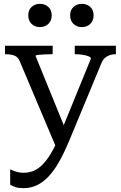

<svg xmlns="http://www.w3.org/2000/svg" viewBox="-20 -747 629 999"><path d="M332 -46 319 -9 270 15 82 -430Q76 -444 66 -451.5Q56 -459 41 -462Q26 -465 7 -465H6V-509H254V-465H252Q232 -465 212 -464Q192 -463 178.5 -461.5Q165 -460 165 -456ZM341 -17Q314 48 287 95.5Q260 143 231.5 172.5Q203 202 171.5 217Q140 232 102 232Q77 232 60.5 226.5Q44 221 33 214V134Q36 135 45.5 139.5Q55 144 70 148Q85 152 102 152Q125 152 148 144.5Q171 137 195 115.5Q219 94 244 53Q269 12 295 -53L302 -72L453 -442Q453 -449 441 -454Q429 -459 410 -462Q391 -465 372 -465H369V-509H583V-465Q568 -465 554 -461Q540 -457 528 -447.5Q516 -438 508 -419ZM249 -667Q249 -639 231.5 -622.5Q214 -606 188 -606Q162 -606 144.5 -622.5Q127 -639 127 -667Q127 -695 144.5 -711Q162 -727 188 -727Q214 -727 231.5 -711Q249 -695 249 -667ZM467 -667Q467 -639 449.5 -622.5Q432 -606 406 -606Q380 -606 362.5 -622.5Q345 -639 345 -667Q345 -695 362.5 -711Q380 -727 406 -727Q432 -727 449.5 -711Q467 -695 467 -667Z"/></svg>

Font: Roboto Serif 28pt
Style: Regular
Weight: 400
Designer: Greg Gazdowicz
Foundry: Commercial Type
Version: Version 1.008